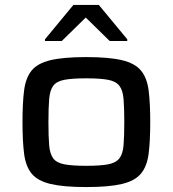

<svg xmlns="http://www.w3.org/2000/svg" viewBox="-20 -749 699 777"><path d="M329 8Q237 8 184.5 -4.5Q132 -17 108 -46.5Q84 -76 77.5 -127Q71 -178 71 -255Q71 -332 77.5 -383Q84 -434 108 -463.5Q132 -493 184.5 -505.5Q237 -518 329 -518Q421 -518 473.5 -505.5Q526 -493 550.5 -463.5Q575 -434 581.5 -383Q588 -332 588 -255Q588 -178 581.5 -127Q575 -76 550.5 -46.5Q526 -17 473.5 -4.5Q421 8 329 8ZM329 -78Q386 -78 417.5 -84Q449 -90 463 -108Q477 -126 480 -161Q483 -196 483 -255Q483 -313 480 -348.5Q477 -384 463 -402Q449 -420 417.5 -426Q386 -432 329 -432Q272 -432 240.5 -426Q209 -420 195.5 -402Q182 -384 179 -348.5Q176 -313 176 -255Q176 -196 179 -161Q182 -126 195.5 -108Q209 -90 240.5 -84Q272 -78 329 -78ZM162 -583V-590L277 -729H380L495 -590V-583H424L327 -678L230 -583Z"/></svg>

Font: Saira Expanded Medium
Style: Regular
Weight: 500
Width: 7
Designer: Hector Gatti with collaboration of the Omnibus-Type team
Foundry: Omnibus-Type
Version: Version 1.100; ttfautohint (v1.8.3)